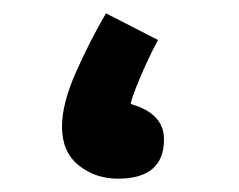

<svg xmlns="http://www.w3.org/2000/svg" viewBox="-20 -264 358 288"><path d="M157 4Q226 4 226 -55Q226 -94 176 -108Q177 -116 189.5 -146Q202 -176 217 -204L139 -244Q116 -205 94.5 -157Q73 -109 73 -74Q73 -36 98 -16Q123 4 157 4Z"/></svg>

Font: Noto Sans Arabic UI SemiCondensed Semi
Style: Regular
Weight: 600
Width: 4
Designer: Nadine Chahine - Monotype Design Team
Foundry: Monotype Imaging Inc.
Version: Version 1.900